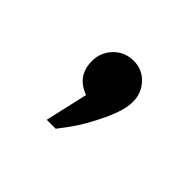

<svg xmlns="http://www.w3.org/2000/svg" viewBox="-60 -169 318 318"><g transform="rotate(45 99.5 -9.5)"><path d="M86 1Q53 -11 53 -46Q53 -66 67 -80.5Q81 -95 102 -95Q122 -95 135.5 -80.5Q149 -66 149 -46Q149 -26 134.5 4.5Q120 35 105 56L90 76H69Z"/></g></svg>

Font: Oakes Grotesk Light
Style: Regular
Weight: 300
Designer: Samuel Oakes
Foundry: Samuel Oakes
Version: Version 1.000;PS 001.000;hotconv 1.0.88;makeotf.lib2.5.64775